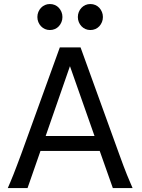

<svg xmlns="http://www.w3.org/2000/svg" viewBox="-20 -953 721 973"><path d="M334.5 -617.7 211.4 -263.7H459ZM19.5 0Q25.9 -14.6 32.7 -30.8Q39.6 -46.9 47.6 -67.1Q55.7 -87.4 65.4 -113.3Q75.2 -139.2 87.9 -173.3L283.2 -712.9H388.2L583.5 -173.3Q595.7 -139.2 605.5 -113.3Q615.2 -87.4 623.5 -67.1Q631.8 -46.9 638.7 -30.8Q645.5 -14.6 651.9 0H551.8L485.4 -188H185.1L119.6 0ZM169.4 -866.7Q169.4 -880.4 174.3 -892.3Q179.2 -904.3 187.7 -913.3Q196.3 -922.4 207.8 -927.5Q219.2 -932.6 232.9 -932.6Q246.6 -932.6 258.3 -927.5Q270 -922.4 278.3 -913.3Q286.6 -904.3 291.5 -892.3Q296.4 -880.4 296.4 -866.7Q296.4 -853 291.5 -841.1Q286.6 -829.1 278.3 -820.1Q270 -811 258.3 -805.9Q246.6 -800.8 232.9 -800.8Q219.2 -800.8 207.8 -805.9Q196.3 -811 187.7 -820.1Q179.2 -829.1 174.3 -841.1Q169.4 -853 169.4 -866.7ZM374.5 -866.7Q374.5 -880.4 379.4 -892.3Q384.3 -904.3 392.8 -913.3Q401.4 -922.4 412.8 -927.5Q424.3 -932.6 438 -932.6Q451.7 -932.6 463.4 -927.5Q475.1 -922.4 483.4 -913.3Q491.7 -904.3 496.6 -892.3Q501.5 -880.4 501.5 -866.7Q501.5 -853 496.6 -841.1Q491.7 -829.1 483.4 -820.1Q475.1 -811 463.4 -805.9Q451.7 -800.8 438 -800.8Q424.3 -800.8 412.8 -805.9Q401.4 -811 392.8 -820.1Q384.3 -829.1 379.4 -841.1Q374.5 -853 374.5 -866.7Z"/></svg>

Font: Andika Eur
Style: Regular
Weight: 400
Designer: Victor Gaultney, Annie Olsen, Julie Remington, Don Collingsworth, Eric Hays, Becca Hirsbrunner
Foundry: SIL International
Version: Version 5.000